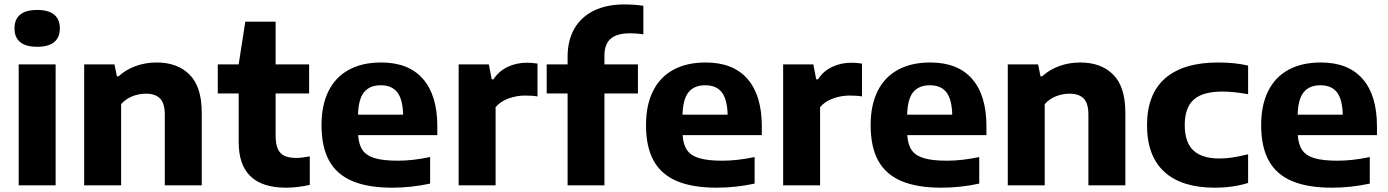

<svg xmlns="http://www.w3.org/2000/svg" viewBox="-20 -838 6277 868"><path d="M64.5 0V-547H231.5V0ZM45.5 -709.5Q45.5 -750.5 71 -771.8Q96.5 -793 148 -793Q199.5 -793 225 -771.8Q250.5 -750.5 250.5 -709.5Q250.5 -669 225 -647.8Q199.5 -626.5 148 -626.5Q96.5 -626.5 71 -647.8Q45.5 -669 45.5 -709.5Z M360.5 -547H497.5L508.5 -493H516Q548.5 -523 593 -539.2Q637.5 -555.5 688 -555.5Q782.5 -555.5 837.2 -500.5Q892 -445.5 892 -329V0H725V-319.5Q725 -371 703.5 -392.8Q682 -414.5 639.5 -414.5Q608 -414.5 577.8 -402.5Q547.5 -390.5 527.5 -367V0H360.5Z M1380.5 -131V-2Q1356.5 3.5 1328 7Q1299.5 10.5 1273.5 10.5Q1059 10.5 1059 -195.5V-415.5H964.5V-547H1059L1089 -740H1226V-547H1377.5V-415.5H1226V-225.5Q1226 -187.5 1235.8 -165.2Q1245.5 -143 1266 -133.5Q1286.5 -124 1320 -124Q1343 -124 1380.5 -131Z M1957 -227H1599Q1602 -183.5 1619.5 -158.8Q1637 -134 1674.8 -122.8Q1712.5 -111.5 1778.5 -111.5Q1846 -111.5 1924.5 -128V-8Q1839 10.5 1753.5 10.5Q1643.5 10.5 1572.8 -19.5Q1502 -49.5 1467.8 -111.8Q1433.5 -174 1433.5 -272.5Q1433.5 -362.5 1465 -426Q1496.5 -489.5 1557 -522.5Q1617.5 -555.5 1703.5 -555.5Q1827.5 -555.5 1892.2 -481.2Q1957 -407 1957 -267.5ZM1598.5 -319.5H1802.5Q1800.5 -390 1775.8 -421.2Q1751 -452.5 1701.5 -452.5Q1651 -452.5 1625.8 -421.2Q1600.5 -390 1598.5 -319.5Z M2053.5 -547H2190L2203 -479.5H2211Q2235 -516.5 2274.8 -535.5Q2314.5 -554.5 2363 -554.5Q2384 -554.5 2410 -550.5V-402Q2389.5 -406 2353 -406Q2315 -406 2278.2 -392.5Q2241.5 -379 2220.5 -353.5V0H2053.5Z M2712.5 -586.5V-547H2864V-415.5H2712.5V0H2546V-415.5H2451.5V-547H2546V-580.5Q2546 -654.5 2576.2 -707.8Q2606.5 -761 2664.2 -789.5Q2722 -818 2803.5 -818Q2845.5 -818 2888.5 -812V-683Q2857 -687.5 2829.5 -687.5Q2769 -687.5 2740.8 -663Q2712.5 -638.5 2712.5 -586.5Z M3424 -227H3066Q3069 -183.5 3086.5 -158.8Q3104 -134 3141.8 -122.8Q3179.5 -111.5 3245.5 -111.5Q3313 -111.5 3391.5 -128V-8Q3306 10.5 3220.5 10.5Q3110.5 10.5 3039.8 -19.5Q2969 -49.5 2934.8 -111.8Q2900.5 -174 2900.5 -272.5Q2900.5 -362.5 2932 -426Q2963.5 -489.5 3024 -522.5Q3084.5 -555.5 3170.5 -555.5Q3294.5 -555.5 3359.2 -481.2Q3424 -407 3424 -267.5ZM3065.5 -319.5H3269.5Q3267.5 -390 3242.8 -421.2Q3218 -452.5 3168.5 -452.5Q3118 -452.5 3092.8 -421.2Q3067.5 -390 3065.5 -319.5Z M3520.5 -547H3657L3670 -479.5H3678Q3702 -516.5 3741.8 -535.5Q3781.5 -554.5 3830 -554.5Q3851 -554.5 3877 -550.5V-402Q3856.5 -406 3820 -406Q3782 -406 3745.2 -392.5Q3708.5 -379 3687.5 -353.5V0H3520.5Z M4439.5 -227H4081.5Q4084.5 -183.5 4102 -158.8Q4119.5 -134 4157.2 -122.8Q4195 -111.5 4261 -111.5Q4328.5 -111.5 4407 -128V-8Q4321.5 10.5 4236 10.5Q4126 10.5 4055.2 -19.5Q3984.5 -49.5 3950.2 -111.8Q3916 -174 3916 -272.5Q3916 -362.5 3947.5 -426Q3979 -489.5 4039.5 -522.5Q4100 -555.5 4186 -555.5Q4310 -555.5 4374.8 -481.2Q4439.5 -407 4439.5 -267.5ZM4081 -319.5H4285Q4283 -390 4258.2 -421.2Q4233.5 -452.5 4184 -452.5Q4133.5 -452.5 4108.2 -421.2Q4083 -390 4081 -319.5Z M4536 -547H4673L4684 -493H4691.5Q4724 -523 4768.5 -539.2Q4813 -555.5 4863.5 -555.5Q4958 -555.5 5012.8 -500.5Q5067.5 -445.5 5067.5 -329V0H4900.5V-319.5Q4900.5 -371 4879 -392.8Q4857.5 -414.5 4815 -414.5Q4783.5 -414.5 4753.2 -402.5Q4723 -390.5 4703 -367V0H4536Z M5165.5 -272Q5165.5 -412.5 5247.5 -484Q5329.5 -555.5 5487 -555.5Q5563 -555.5 5622.5 -541.5V-412Q5559.5 -424 5505.5 -424Q5417.5 -424 5376.8 -387.8Q5336 -351.5 5336 -273Q5336 -194.5 5375 -158Q5414 -121.5 5492.5 -121.5Q5522 -121.5 5551.5 -126Q5581 -130.5 5622.5 -140.5V-11Q5554 10.5 5472 10.5Q5322.5 10.5 5244 -61Q5165.5 -132.5 5165.5 -272Z M6205 -227H5847Q5850 -183.5 5867.5 -158.8Q5885 -134 5922.8 -122.8Q5960.5 -111.5 6026.5 -111.5Q6094 -111.5 6172.5 -128V-8Q6087 10.5 6001.5 10.5Q5891.5 10.5 5820.8 -19.5Q5750 -49.5 5715.8 -111.8Q5681.5 -174 5681.5 -272.5Q5681.5 -362.5 5713 -426Q5744.5 -489.5 5805 -522.5Q5865.5 -555.5 5951.5 -555.5Q6075.5 -555.5 6140.2 -481.2Q6205 -407 6205 -267.5ZM5846.5 -319.5H6050.5Q6048.5 -390 6023.8 -421.2Q5999 -452.5 5949.5 -452.5Q5899 -452.5 5873.8 -421.2Q5848.5 -390 5846.5 -319.5Z"/></svg>

Font: Encode Sans Semi Expanded
Style: Bold
Weight: 700
Width: 6
Designer: Multiple Designers
Foundry: Impallari Type
Version: Version 2.000